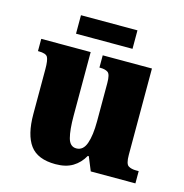

<svg xmlns="http://www.w3.org/2000/svg" viewBox="-104 -787 857 893"><g transform="rotate(15 324.5 -340.0)"><path d="M241 10Q155 10 118.5 -39.5Q82 -89 82 -189V-405Q82 -447 74 -462Q66 -477 30 -477H27V-536H265V-230Q265 -162 275 -124Q285 -86 316 -86Q349 -86 363 -125.5Q377 -165 377 -233V-417Q377 -459 364 -468Q351 -477 327 -477H323V-536H560V-120Q560 -77 574 -68Q588 -59 612 -59H624V0H409L382 -66H377Q357 -30 324 -10Q291 10 241 10ZM177 -601V-690H449V-601Z"/></g></svg>

Font: Noto Serif Myanmar SemiCondensed Black
Style: Regular
Weight: 900
Width: 4
Designer: Ben Mitchell and the Monotype Design Team
Foundry: Monotype Imaging Inc.
Version: Version 2.106; ttfautohint (v1.8.4.7-5d5b)